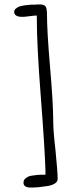

<svg xmlns="http://www.w3.org/2000/svg" viewBox="-20 -791 359 866"><path d="M86 33Q86 20 96 13Q97 12 103 8Q109 4 119 2Q131 0 133 0L148 -2Q159 -2 162 -3H175H185V-23Q182 -122 164 -355Q146 -586 146 -712V-721Q135 -721 114 -718Q92 -715 80 -715Q44 -715 44 -738Q44 -753 71 -763Q85 -767 120 -770H138Q145 -770 149 -771H159Q179 -771 185.5 -762Q192 -753 192 -723Q192 -649 206 -486Q220 -323 220 -249Q220 -200 230 -116Q240 -18 240 17Q240 29 226 37.5Q212 46 188 49Q151 55 119 55Q86 55 86 33Z"/></svg>

Font: Amatic SC
Style: Bold
Weight: 700
Designer: Multiple Designers
Foundry: Vernon Adams
Version: Version 2.505